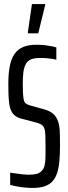

<svg xmlns="http://www.w3.org/2000/svg" viewBox="-20 -916 335 944"><path d="M139 8Q122 8 102 6Q82 4 63 0.5Q44 -3 30 -7V-67Q46 -65 62.5 -62.5Q79 -60 94 -58.5Q109 -57 120 -57Q144 -57 160 -61Q176 -65 187 -78Q196 -88 199.5 -103.5Q203 -119 203.5 -140Q204 -161 204 -186Q204 -228 203 -252Q202 -276 196.5 -288Q191 -300 180 -305.5Q169 -311 149 -316L84 -333Q62 -339 49 -351.5Q36 -364 30 -384.5Q24 -405 22.5 -435Q21 -465 21 -506Q21 -557 28.5 -593Q36 -629 52 -651.5Q68 -674 94 -685Q120 -696 159 -696Q185 -696 204 -693.5Q223 -691 237 -688Q251 -685 257 -683V-622Q249 -625 238 -626.5Q227 -628 212.5 -629.5Q198 -631 178 -631Q146 -631 129 -622.5Q112 -614 105 -597Q97 -580 94.5 -557Q92 -534 92 -505Q92 -456 95 -435Q98 -414 105.5 -408Q113 -402 130 -397L195 -379Q210 -375 223.5 -368.5Q237 -362 247.5 -350.5Q258 -339 266 -318Q270 -307 272 -291Q274 -275 274.5 -253Q275 -231 275 -201Q275 -158 272 -124.5Q269 -91 261 -66Q253 -41 238 -24.5Q223 -8 199 0Q175 8 139 8ZM117 -752V-757L137 -896H202V-891L168 -752Z"/></svg>

Font: Saira UltraCondensed Medium
Style: Regular
Weight: 500
Width: 1
Designer: Hector Gatti with collaboration of the Omnibus-Type team
Foundry: Omnibus-Type
Version: Version 1.101